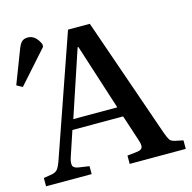

<svg xmlns="http://www.w3.org/2000/svg" viewBox="-111 -830 938 936"><g transform="rotate(-15 358.0 -362.0)"><path d="M8 0V-42L51 -49Q69 -53 78 -63Q87 -73 98 -103L309 -710H419L630 -102Q640 -75 647 -65Q654 -55 675 -51L713 -43V0H430V-42L483 -48Q502 -51 506.5 -62Q511 -73 503 -98L459 -232H203L160 -103Q153 -81 156 -66.5Q159 -52 184 -48L238 -40V0ZM221 -282H443L336 -615H332ZM24 -497 -5 -513 58 -677Q68 -704 79 -714Q90 -724 109 -724Q148 -724 170 -674V-661Z"/></g></svg>

Font: Literata 36pt Medium
Style: Regular
Weight: 500
Designer: Latin by Veronika Burian and Jose Scaglione. Greek by Irene Vlachou. Cyrillic by Vera Evstafieva.
Foundry: TypeTogether
Version: Version 3.002